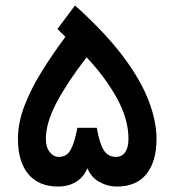

<svg xmlns="http://www.w3.org/2000/svg" viewBox="-20 -685 641 705"><path d="M300.8 -67.4Q286.6 -33.2 258.3 -16.6Q230 0 193.8 0Q122.1 0 84 -45.7Q45.9 -91.3 45.9 -175.3Q45.9 -234.4 69.8 -296.6Q93.8 -358.9 133.5 -422.9Q173.3 -486.8 220.2 -549.8L190.9 -578.6L255.4 -665Q365.7 -565.9 431.2 -478.8Q496.6 -391.6 525.6 -315.9Q554.7 -240.2 554.7 -175.3Q554.7 -92.3 517.8 -46.1Q481 0 408.7 0Q376 0 345.5 -16.6Q314.9 -33.2 300.8 -67.4ZM148.4 -174.8Q148.4 -145 162.4 -127Q176.3 -108.9 196.8 -108.9Q224.1 -108.9 238.8 -133.8Q253.4 -158.7 264.2 -215.8H335.4Q345.2 -158.2 361.1 -133.5Q377 -108.9 405.3 -108.9Q427.7 -108.9 439.7 -126.2Q451.7 -143.6 451.7 -174.8Q451.7 -248 408.9 -325.2Q366.2 -402.3 297.9 -474.6Q227.1 -382.8 187.7 -308.3Q148.4 -233.9 148.4 -174.8Z"/></svg>

Font: Vazirmatn UI Medium
Style: Regular
Weight: 500
Designer: Saber Rastikerdar
Foundry: Saber Rastikerdar
Version: Version 33.003